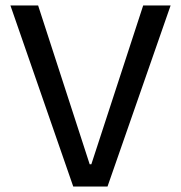

<svg xmlns="http://www.w3.org/2000/svg" viewBox="-20 -680 660 700"><path d="M247 0 18 -660H119L307 -81H313L502 -660H602L372 0Z"/></svg>

Font: Bricolage Grotesque 60pt
Style: Regular
Weight: 400
Version: Version 1.001;gftools[0.9.33.dev8+g029e19f]